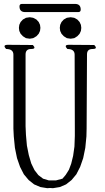

<svg xmlns="http://www.w3.org/2000/svg" viewBox="-20 -984 540 986"><path d="M148.4 -752.9Q168.9 -732.4 139.6 -732.4Q111.3 -732.4 111.3 -704.1V-335.9L113.3 -291L118.2 -236.3L127.9 -187.5L140.6 -144.5L157.2 -110.4L176.8 -85L201.2 -66.4L230.5 -57.6H267.6L300.8 -66.4L317.4 -85.9L334 -112.3L345.7 -143.6L355.5 -183.6L362.3 -231.4L364.3 -286.1V-323.2L363.3 -703.1Q363.3 -732.4 326.2 -732.4Q305.7 -753.9 334 -753.9L463.9 -752.9Q484.4 -732.4 455.1 -732.4Q426.8 -732.4 426.8 -705.1L424.8 -323.2L423.8 -283.2L418 -224.6L407.2 -171.9L391.6 -127L372.1 -88.9L347.7 -59.6L319.3 -37.1L287.1 -23.4L252 -17.6L237.3 -18.6L222.7 -17.6L187.5 -23.4L155.3 -37.1L127 -59.6L102.5 -88.9L83 -127L67.4 -171.9L56.6 -224.6L50.8 -283.2L48.8 -323.2V-703.1Q48.8 -732.4 11.7 -732.4Q-8.8 -753.9 20.5 -753.9ZM97.7 -797.9 85.9 -810.5 79.1 -825.2 77.1 -840.8 79.1 -856.4 85.9 -871.1 97.7 -883.8 113.3 -892.6 132.8 -895.5 150.4 -892.6 167 -883.8 178.7 -871.1 185.5 -856.4 187.5 -840.8 185.5 -825.2 178.7 -810.5 167 -797.9 150.4 -788.1 132.8 -785.2 113.3 -788.1ZM307.6 -797.9 295.9 -810.5 289.1 -825.2 287.1 -840.8 289.1 -856.4 295.9 -871.1 307.6 -883.8 323.2 -892.6 342.8 -895.5 361.3 -892.6 377 -883.8 388.7 -871.1 395.5 -856.4 397.5 -840.8 395.5 -825.2 388.7 -810.5 377 -797.9 361.3 -788.1 342.8 -785.2 323.2 -788.1ZM365.2 -963.9Q394.5 -963.9 394.5 -934.6Q394.5 -921.9 381.8 -921.9H109.4Q80.1 -921.9 80.1 -951.2Q80.1 -963.9 92.8 -963.9Z"/></svg>

Font: B2 Hana
Style: Regular
Weight: 500
Version: 2020-08-05; (max)